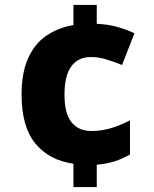

<svg xmlns="http://www.w3.org/2000/svg" viewBox="-20 -744 619 774"><path d="M370 -648Q415 -646 452.5 -635.5Q490 -625 522 -610L472 -482Q437 -496 407 -505Q377 -514 346 -514Q295 -514 267.5 -476.5Q240 -439 240 -363Q240 -286 268.5 -251Q297 -216 347 -216Q390 -216 428 -227.5Q466 -239 504 -259V-121Q474 -104 441.5 -93.5Q409 -83 370 -80V10H276V-84Q178 -98 122.5 -165.5Q67 -233 67 -362Q67 -450 93 -508.5Q119 -567 166 -599.5Q213 -632 276 -643V-724H370Z"/></svg>

Font: Noto Kufi Arabic ExtraBold
Style: Regular
Weight: 800
Designer: Monotype Design Team, David Williams, Khaled Hosny
Foundry: Google LLC
Version: Version 2.109; ttfautohint (v1.8.4.7-5d5b)